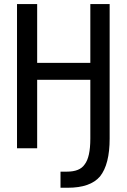

<svg xmlns="http://www.w3.org/2000/svg" viewBox="-20 -719 618 931"><path d="M511.7 -46.9Q511.7 78.1 464.8 136.7Q418 191.4 308.6 191.4H273.4V113.3H304.7Q367.2 113.3 390.6 78.1Q418 43 418 -46.9V-332H160.2V0H62.5V-699.2H160.2V-414.1H418V-699.2H511.7Z"/></svg>

Font: 和音 by 宁静之雨，公众号njzyshare
Style: Regular
Weight: 400
Designer: Steve Matteson
Foundry: Ascender Corporation
Version: Version 6.00;June 8, 2018;FontCreator 11.0.0.2388 32-bit